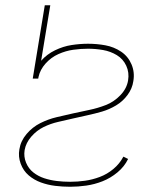

<svg xmlns="http://www.w3.org/2000/svg" viewBox="-20 -705 616 733"><path d="M248 8Q278 8 309.5 3.5Q341 -1 371.5 -13Q402 -25 428.5 -47Q455 -69 469 -98L451 -107Q437 -80 413 -60Q389 -40 361 -29.5Q333 -19 304.5 -15Q276 -11 248 -11Q222 -11 197 -14Q172 -17 149 -24.5Q126 -32 107.5 -46.5Q89 -61 79.5 -84Q70 -107 74 -132Q79 -160 99.5 -183.5Q120 -207 146.5 -220Q173 -233 201.5 -239.5Q230 -246 258 -252.5Q286 -259 314 -265Q342 -271 369.5 -279Q397 -287 423 -302.5Q449 -318 467 -342.5Q485 -367 489 -395Q495 -429 482 -459.5Q469 -490 442 -508Q415 -526 382.5 -532Q350 -538 316 -538Q285 -538 253 -533Q221 -528 190 -513Q159 -498 137 -473L172 -685H151L105 -405H126L127 -411Q133 -439 154 -462.5Q175 -486 203 -498.5Q231 -511 259.5 -515Q288 -519 316 -519Q345 -519 373.5 -514Q402 -509 426 -494.5Q450 -480 462 -454Q474 -428 469 -398Q464 -367 439.5 -341.5Q415 -316 384 -304Q353 -292 321.5 -285.5Q290 -279 258.5 -272Q227 -265 195.5 -257.5Q164 -250 134 -235Q104 -220 81.5 -193.5Q59 -167 54 -135Q49 -107 59 -80Q69 -53 89.5 -35.5Q110 -18 136 -8.5Q162 1 190.5 4.5Q219 8 248 8Z"/></svg>

Font: Iosevka Sparkle Thin
Style: Italic
Weight: 100
Italic angle: -9°
Designer: Belleve Invis
Foundry: Belleve Invis
Version: Version 4.5.0; ttfautohint (v1.8.3)